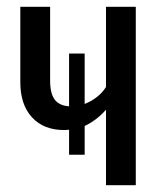

<svg xmlns="http://www.w3.org/2000/svg" viewBox="-20 -547 494 567"><path d="M381 -527V0H293V-223Q266 -192 230 -175V-90H184V-164Q179 -163 169 -163Q109 -163 74.5 -200.5Q40 -238 40 -304V-527H128V-309Q128 -271 141.5 -253Q155 -235 184 -233V-389H230V-240Q272 -257 293 -290V-527Z"/></svg>

Font: Fira Sans Extra Condensed
Style: Regular
Weight: 400
Width: 1
Designer: Carrois Corporate & Edenspiekermann AG
Foundry: Carrois Corporate GbR & Edenspiekermann AG
Version: Version 4.203